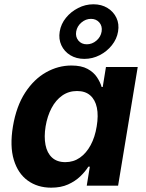

<svg xmlns="http://www.w3.org/2000/svg" viewBox="-20 -854 671 883"><path d="M215.4 9.1Q152.8 9.1 107.7 -23.5Q62.6 -56 43.6 -118.8Q24.5 -181.6 39.4 -272.2Q55.1 -365.7 95.7 -428Q136.3 -490.2 192 -521.5Q247.7 -552.7 308.2 -552.7Q354.4 -552.7 382.6 -537.2Q410.8 -521.8 425.9 -498.9Q441.1 -476 447.4 -454H452.4L467.3 -545.9H613.4L523.1 0H378.9L393.1 -87.4H386.2Q372.2 -64.9 349.1 -42.8Q326 -20.6 293 -5.7Q260 9.1 215.4 9.1ZM280.4 -108.3Q318.1 -108.3 347.6 -129Q377.1 -149.7 396.9 -186.6Q416.8 -223.5 424.7 -272.7Q433.1 -322.4 425.5 -358.9Q417.8 -395.4 394.9 -415.4Q372 -435.4 334.3 -435.4Q295.8 -435.4 266.1 -414.5Q236.4 -393.6 217.1 -357Q197.7 -320.4 189.7 -272.7Q182 -224.8 189.3 -187.5Q196.5 -150.3 219.4 -129.3Q242.3 -108.3 280.4 -108.3ZM368 -583.2Q331 -583.2 303.3 -600.1Q275.6 -617.1 262.3 -645.7Q248.9 -674.4 254.6 -708.9Q260.4 -743.9 283.3 -772.1Q306.2 -800.4 339.6 -817.3Q372.9 -834.3 409.6 -834.3Q446.8 -834.3 474.3 -817.3Q501.9 -800.4 515.4 -772.1Q528.9 -743.9 523 -708.9Q517.4 -674.5 494.4 -645.8Q471.5 -617.1 438.3 -600.2Q405.2 -583.2 368 -583.2ZM379.2 -650.3Q403.8 -650.3 423.7 -667.4Q443.5 -684.6 447.4 -709.1Q451.3 -733.7 436.9 -750.5Q422.4 -767.3 398.5 -767.3Q374.2 -767.3 354.4 -750.4Q334.6 -733.5 330.4 -709.1Q326.3 -684.8 340.4 -667.5Q354.6 -650.3 379.2 -650.3Z"/></svg>

Font: Inter
Style: Italic
Weight: 400
Italic angle: -9.3988°
Designer: Rasmus Andersson
Foundry: rsms
Version: Version 4.001;git-66647c0bb